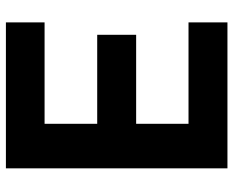

<svg xmlns="http://www.w3.org/2000/svg" viewBox="-90 -700 790 650"><g transform="rotate(-90 305.0 -375.0)"><path d="M210.9 -619.1V-440.9H512.2V-309.1H210.9V-131.8H554.2V0H60.1V-750H554.2V-619.1Z"/></g></svg>

Font: Oakes Grotesk Bold
Style: Regular
Weight: 700
Designer: Samuel Oakes
Foundry: Samuel Oakes
Version: Version 1.000;PS 001.000;hotconv 1.0.88;makeotf.lib2.5.64775